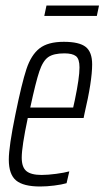

<svg xmlns="http://www.w3.org/2000/svg" viewBox="-20 -670 380 698"><path d="M12 -90Q12 -137 36 -254Q59 -367 76 -418.5Q93 -470 123.5 -494Q154 -518 212 -518Q268 -518 291.5 -499.5Q315 -481 315 -436Q315 -375 287 -256L284 -241H81Q59 -137 59 -97Q59 -62 76 -48Q93 -34 131 -34Q154 -34 184 -38Q214 -42 232 -47L222 -4Q205 1 177.5 4.5Q150 8 126 8Q65 8 38.5 -14Q12 -36 12 -90ZM246 -279 252 -306Q269 -387 269 -425Q269 -456 256 -466Q243 -476 214 -476Q175 -476 155.5 -462.5Q136 -449 123 -410.5Q110 -372 90 -279ZM141 -612 149 -650H340L332 -612Z"/></svg>

Font: Saira Ultra Condensed Light
Style: Italic
Weight: 300
Width: 1
Italic angle: -12°
Designer: Hector Gatti with collaboration of the Omnibus-Type team
Foundry: Omnibus-Type
Version: Version 1.001; ttfautohint (v1.8)